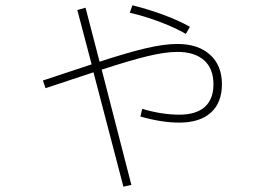

<svg xmlns="http://www.w3.org/2000/svg" viewBox="-20 -636 1040 725"><path d="M682 -508Q638 -533 582 -554Q526 -575 470 -588L480 -616Q537 -602 594.5 -581Q652 -560 697 -535ZM818 -318Q818 -248 776 -210.5Q734 -173 657 -173Q591 -173 510 -196L517 -225Q591 -203 657 -203Q720 -203 753 -232Q786 -261 786 -318Q786 -377 750.5 -408.5Q715 -440 650 -440Q603 -440 535.5 -423.5Q468 -407 364 -373L476 62L446 69L333 -363L152 -303L142 -332L326 -393L272 -598L303 -607L356 -403Q460 -437 529.5 -453.5Q599 -470 650 -470Q728 -470 773 -429.5Q818 -389 818 -318Z"/></svg>

Font: IBM Plex Sans JP ExtraLight
Style: Regular
Weight: 200
Designer: Mike Abbink; Paul van der Laan; Pieter van Rosmalen; Wujin Sim; Yejin Wi; Jinhee Kim; Boomi Park; Yona Kim; Kichan Ma
Foundry: Sandoll Inc.
Version: Version 1.001